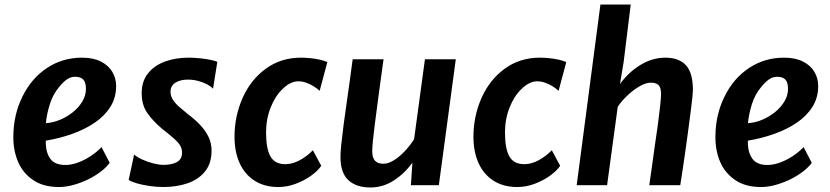

<svg xmlns="http://www.w3.org/2000/svg" viewBox="-20 -819 3670 849"><path d="M241 8Q171.5 8 127 -22.5Q81 -53.5 59.8 -103.8Q38.5 -154 39 -213.5Q39 -311 79.5 -392.5Q119 -473 188 -518.5Q257 -564 342.5 -564Q392.5 -564 426 -547Q459.5 -530 476.5 -501.5Q493.5 -473 493.5 -439Q493.5 -387 468 -346.5Q442.5 -306 398.5 -276.2Q354.5 -246.5 298.8 -226.8Q243 -207 182.5 -197Q182.5 -193 182.5 -189.2Q182.5 -185.5 182.5 -182Q184.5 -140 204.2 -114.8Q224 -89.5 269 -89.5Q295.5 -89.5 324.8 -100.2Q354 -111 381.2 -129Q408.5 -147 429 -168.5L465 -99Q450.5 -79 425.2 -59.8Q400 -40.5 368.5 -25.2Q337 -10 304 -1Q271 8 241 8ZM183 -274.5Q212.5 -276 243.5 -288.5Q274.5 -301 301 -322Q327.5 -343 343.8 -369.8Q360 -396.5 360 -426Q360 -455 348.2 -467.2Q336.5 -479.5 312 -479.5Q292 -479.5 275.2 -467.5Q258.5 -455.5 242 -435Q213.5 -401.5 199.8 -356.5Q186 -311.5 183 -274.5Z M702.5 8Q673.5 8 642 3.5Q610.5 -1 585.5 -8.2Q560.5 -15.5 549 -23.5L573 -135.5Q587 -123.5 610 -113.2Q633 -103 658 -96.5Q683 -90 703 -90Q740 -90 762.5 -102.5Q785 -115 785 -144Q785 -162 776 -176.5Q767 -191 747.2 -208.2Q727.5 -225.5 695 -251Q655.5 -284.5 631 -319.8Q606.5 -355 606.5 -407Q606.5 -460 634.8 -495Q663 -530 710 -547Q757 -564 813.5 -564Q839.5 -564 865.2 -561.2Q891 -558.5 911.5 -554.2Q932 -550 941 -545.5L922 -426.5Q913.5 -436.5 895.8 -446Q878 -455.5 855.8 -461.2Q833.5 -467 811.5 -467Q776 -467 755 -453Q734 -439 734 -414Q734 -393.5 745.5 -376.5Q757 -359.5 775 -344.2Q793 -329 813 -312.5Q843 -290 866 -265.5Q889 -241 902.2 -213.2Q915.5 -185.5 915.5 -153.5Q915.5 -96.5 886.5 -60.8Q857.5 -25 809.2 -8.5Q761 8 702.5 8Z M1210.5 8Q1149.5 8 1106 -19.8Q1062.5 -47.5 1039.8 -97.5Q1017 -147.5 1017 -214Q1017 -305.5 1053 -386.5Q1089 -467 1155.8 -515.5Q1222.5 -564 1310.5 -564Q1330.5 -564 1352.5 -561.8Q1374.5 -559.5 1394.5 -555Q1414.5 -550.5 1427.5 -544.5L1393.5 -417.5Q1382.5 -427.5 1367.2 -437.2Q1352 -447 1334.2 -453.2Q1316.5 -459.5 1299 -459.5Q1281 -459.5 1262.8 -450.2Q1244.5 -441 1228 -424Q1196.5 -393.5 1176.5 -342.8Q1156.5 -292 1156.5 -233Q1156.5 -161.5 1176 -127.2Q1195.5 -93 1242 -93Q1272.5 -93 1304.5 -110Q1336.5 -127 1363.5 -154.5L1400.5 -86Q1386 -64 1356.2 -42.5Q1326.5 -21 1288.2 -6.5Q1250 8 1210.5 8Z M1618.5 10Q1555.5 10 1520.5 -22.2Q1485.5 -54.5 1485.5 -125Q1485.5 -145.5 1489.2 -181.8Q1493 -218 1499.5 -268Q1505.5 -312 1512.5 -361.5Q1519.5 -411 1526.5 -461Q1533.5 -511 1539.5 -557H1676Q1673.5 -540 1669.8 -512.5Q1666 -485 1661.5 -452Q1657 -419 1652.5 -384.8Q1648 -350.5 1644 -319.8Q1640 -289 1637 -266.5Q1631.5 -224 1628.8 -195Q1626 -166 1626 -150.5Q1626 -121 1638.5 -108Q1651 -95 1675 -95Q1696.5 -95 1720.5 -109.5Q1744.5 -124 1768 -148.5Q1791.5 -173 1811 -203L1859 -557H1995.5L1920.5 0H1797L1803.5 -100Q1770 -52.5 1721.8 -21.2Q1673.5 10 1618.5 10Z M2267 8Q2206 8 2162.5 -19.8Q2119 -47.5 2096.2 -97.5Q2073.5 -147.5 2073.5 -214Q2073.5 -305.5 2109.5 -386.5Q2145.5 -467 2212.2 -515.5Q2279 -564 2367 -564Q2387 -564 2409 -561.8Q2431 -559.5 2451 -555Q2471 -550.5 2484 -544.5L2450 -417.5Q2439 -427.5 2423.8 -437.2Q2408.5 -447 2390.8 -453.2Q2373 -459.5 2355.5 -459.5Q2337.5 -459.5 2319.2 -450.2Q2301 -441 2284.5 -424Q2253 -393.5 2233 -342.8Q2213 -292 2213 -233Q2213 -161.5 2232.5 -127.2Q2252 -93 2298.5 -93Q2329 -93 2361 -110Q2393 -127 2420 -154.5L2457 -86Q2442.5 -64 2412.8 -42.5Q2383 -21 2344.8 -6.5Q2306.5 8 2267 8Z M2530 0 2635 -799H2769L2737.5 -543.5L2721.5 -447.5Q2760 -500.5 2812.5 -532.2Q2865 -564 2922 -564Q2982.5 -564 3013.2 -530.5Q3044 -497 3044 -420Q3044 -412.5 3041.8 -390.2Q3039.5 -368 3035.2 -334.2Q3031 -300.5 3025.5 -259.5Q3020 -218.5 3013.8 -173.8Q3007.5 -129 3001 -84.5Q2994.5 -40 2988 0H2851Q2856 -34.5 2860.2 -64Q2864.5 -93.5 2868 -120Q2871.5 -146.5 2875 -171Q2878.5 -195.5 2882 -219.2Q2885.5 -243 2889 -268Q2895.5 -317.5 2899 -350Q2902.5 -382.5 2903 -401Q2903.5 -431 2892.5 -442.2Q2881.5 -453.5 2858 -453.5Q2836 -453.5 2808.2 -437.5Q2780.5 -421.5 2754.5 -397Q2728.5 -372.5 2711.5 -346.5L2664.5 0Z M3345.5 8Q3276 8 3231.5 -22.5Q3185.5 -53.5 3164.2 -103.8Q3143 -154 3143.5 -213.5Q3143.5 -311 3184 -392.5Q3223.5 -473 3292.5 -518.5Q3361.5 -564 3447 -564Q3497 -564 3530.5 -547Q3564 -530 3581 -501.5Q3598 -473 3598 -439Q3598 -387 3572.5 -346.5Q3547 -306 3503 -276.2Q3459 -246.5 3403.2 -226.8Q3347.5 -207 3287 -197Q3287 -193 3287 -189.2Q3287 -185.5 3287 -182Q3289 -140 3308.8 -114.8Q3328.5 -89.5 3373.5 -89.5Q3400 -89.5 3429.2 -100.2Q3458.5 -111 3485.8 -129Q3513 -147 3533.5 -168.5L3569.5 -99Q3555 -79 3529.8 -59.8Q3504.5 -40.5 3473 -25.2Q3441.5 -10 3408.5 -1Q3375.5 8 3345.5 8ZM3287.5 -274.5Q3317 -276 3348 -288.5Q3379 -301 3405.5 -322Q3432 -343 3448.2 -369.8Q3464.5 -396.5 3464.5 -426Q3464.5 -455 3452.8 -467.2Q3441 -479.5 3416.5 -479.5Q3396.5 -479.5 3379.8 -467.5Q3363 -455.5 3346.5 -435Q3318 -401.5 3304.2 -356.5Q3290.5 -311.5 3287.5 -274.5Z"/></svg>

Font: Merriweather Sans SemiBold
Style: Italic
Weight: 600
Italic angle: -7.5°
Designer: Eben Sorkin
Foundry: Eben Sorkin
Version: Version 2.001